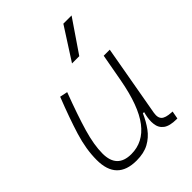

<svg xmlns="http://www.w3.org/2000/svg" viewBox="-227 -913 1040 1040"><g transform="rotate(-45 293.0 -392.5)"><path d="M201.7 10.3Q50.8 10.3 50.8 -145Q50.8 -227.1 78.6 -317.6Q106.4 -408.2 153.3 -527.3L197.8 -518.1Q148.9 -388.7 123.3 -300.8Q97.7 -212.9 97.7 -147.5Q97.7 -34.7 206.5 -34.7Q297.4 -34.7 357.4 -112.8Q417.5 -190.9 448.2 -358.4L477.1 -517.6H523.4L450.7 -106.9Q449.2 -97.7 449.2 -89.8Q449.2 -69.3 460.4 -58.1Q475.6 -43 518.6 -40.5L527.3 -40L519 4.9H513.7Q460.9 4.9 435.8 -13.9Q410.6 -32.7 407.2 -66.9Q406.2 -74.2 406.2 -82Q406.2 -110.8 416 -147H406.7Q387.7 -103 361.6 -67.4Q335.4 -31.7 296.9 -10.7Q258.3 10.3 201.7 10.3ZM326.2 -609.4 445.3 -794.9H508.3L381.8 -609.4Z"/></g></svg>

Font: CaskaydiaCove NFP ExtraLight
Style: Italic
Weight: 200
Italic angle: -10°
Designer: Aaron Bell
Foundry: Saja Typeworks
Version: Version 2111.001; VTT 6.35;Nerd Fonts 3.1.1